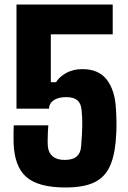

<svg xmlns="http://www.w3.org/2000/svg" viewBox="-20 -820 566 850"><path d="M270 10Q150 10 96.5 -36.5Q43 -83 40 -191Q39.5 -220.5 40 -236Q40.5 -251.5 41 -265H194Q192.5 -252.5 191.8 -233.2Q191 -214 191 -196.2Q191 -178.5 192 -171Q195 -142.5 213.8 -127.2Q232.5 -112 266 -112Q302 -112 319.5 -127.2Q337 -142.5 339 -171Q343.5 -224.5 344.2 -262.5Q345 -300.5 341 -335Q338 -363 322 -376.5Q306 -390 273 -390Q250.5 -390 233.5 -384Q216.5 -378 207 -366.5Q197.5 -355 197 -339H53V-800H479V-668H205V-456H228Q242.5 -480 273.2 -497Q304 -514 345 -514Q416.5 -514 452.5 -467.5Q488.5 -421 493 -342Q495 -313 495.5 -286.5Q496 -260 495 -236Q494 -212 492 -191Q485 -119 461.8 -74.8Q438.5 -30.5 392.2 -10.2Q346 10 270 10Z"/></svg>

Font: Big Shoulders Text Thin Black
Style: Regular
Weight: 900
Version: Version 2.002